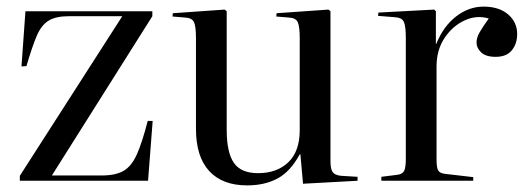

<svg xmlns="http://www.w3.org/2000/svg" viewBox="-20 -547 1600 581"><path d="M40 0V-15L350 -498H189Q149 -498 127 -484.5Q105 -471 91 -438Q77 -405 60 -347L45 -346L57 -513H441V-498L137 -16H287Q330 -16 354 -30Q378 -44 394 -79.5Q410 -115 427 -181H442L428 0Z M728 14Q653 14 613 -29.5Q573 -73 573 -157V-432Q573 -467 567 -480Q561 -493 539 -494L502 -497L503 -507L660 -518L666 -513V-154Q666 -86 687.5 -54.5Q709 -23 761 -23Q818 -23 852.5 -56Q887 -89 887 -153V-432Q887 -467 881 -480Q875 -493 853 -494L816 -497L817 -507L974 -518L980 -513V-60Q980 -36 986.5 -26.5Q993 -17 1012 -15L1062 -12V0L897 9L889 -80H887Q859 -28 820 -7Q781 14 728 14Z M1134 0V-12L1182 -18Q1198 -20 1203 -30Q1208 -40 1208 -66V-433Q1208 -468 1202 -481Q1196 -494 1174 -495L1124 -499L1125 -509L1294 -518L1299 -513V-414H1300Q1322 -468 1360.5 -497.5Q1399 -527 1443 -527Q1490 -527 1517.5 -503.5Q1545 -480 1545 -444Q1545 -415 1529 -395Q1513 -375 1480 -375Q1450 -375 1436 -388.5Q1422 -402 1422 -418Q1422 -433 1431.5 -449.5Q1441 -466 1459 -491Q1423 -502 1386.5 -485.5Q1350 -469 1325.5 -432.5Q1301 -396 1301 -346V-64Q1301 -41 1305.5 -32Q1310 -23 1326 -21L1412 -11V0Z"/></svg>

Font: Display Regular
Style: Regular
Weight: 400
Designer: Latin by Veronika Burian and Jose Scaglione. Greek by Irene Vlachou. Cyrillic by Vera Evstafieva.
Foundry: TypeTogether
Version: Version 3.002